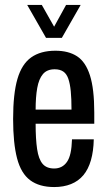

<svg xmlns="http://www.w3.org/2000/svg" viewBox="-20 -744 433 776"><path d="M199 12Q139 12 102 -15.5Q65 -43 49 -104Q33 -165 33 -263Q33 -365 50.5 -425Q68 -485 106 -512Q144 -539 204 -539Q257 -539 291.5 -516.5Q326 -494 343.5 -439.5Q361 -385 361 -289V-244H124Q124 -182 130 -141.5Q136 -101 152 -82Q168 -63 199 -63Q215 -63 228 -69.5Q241 -76 250.5 -89.5Q260 -103 265 -125.5Q270 -148 271 -181H359Q358 -133 347.5 -96.5Q337 -60 317 -36Q297 -12 267 0Q237 12 199 12ZM124 -301H269Q269 -345 266 -375.5Q263 -406 256 -426Q249 -446 235.5 -455Q222 -464 201 -464Q170 -464 153.5 -444.5Q137 -425 130.5 -388.5Q124 -352 124 -301ZM90 -724H149L218 -602H180L247 -724H306L230 -591H166Z"/></svg>

Font: Archivo ExtraCondensed Medium
Style: Regular
Weight: 500
Width: 2
Designer: Hector Gatti
Foundry: Omnibus-Type
Version: Version 2.001